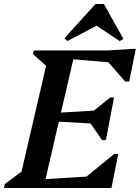

<svg xmlns="http://www.w3.org/2000/svg" viewBox="-46 -943 701 963"><path d="M-26 0 -22 -20 101 -111 52 -39 194 -651 225 -578 119 -672 124 -690H332L172 0ZM161 0 171 -44 483 -63 469 0ZM358 0 368 -41 527 -171H547L513 0ZM454 -321 228 -334 237 -377 471 -391ZM466 -240 399 -337 408 -375 507 -454H526L485 -240ZM603 -622 303 -647 313 -690H619ZM582 -534 484 -646 494 -690 621 -698H635L602 -534ZM292 -737 277 -751 433 -923H475L573 -748L554 -737L431 -819H448Z"/></svg>

Font: Platypi Light Medium
Style: Italic
Weight: 500
Italic angle: -13°
Version: Version 1.200